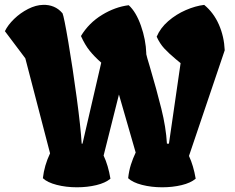

<svg xmlns="http://www.w3.org/2000/svg" viewBox="-54 -777 972 795"><path d="M876.5 -568.8 728.5 -131.3Q747.1 -91.3 756.3 -37.1Q735.4 -19.5 698 -10.5Q660.6 -1.5 617.7 -1.5Q572.8 -1.5 533.9 -11.5Q495.1 -21.5 476.6 -39.1Q480 -69.8 488 -95.2Q496.1 -120.6 507.8 -145.5L438.5 -385.7L375 -132.8Q394 -92.8 403.3 -37.1Q382.3 -19.5 345 -10.5Q307.6 -1.5 264.6 -1.5Q219.7 -1.5 180.9 -11.5Q142.1 -21.5 123.5 -39.1Q129.4 -91.8 153.3 -142.1L52.2 -530.3L50.8 -535.6L-33.7 -647.9Q-21.5 -673.3 4.4 -698.5Q30.3 -723.6 62.5 -740Q94.7 -756.3 124 -756.8Q147.5 -757.8 168.2 -749.3Q189 -740.7 204.1 -722.7H204.6Q210.9 -709 229 -602.3Q247.1 -495.6 263.7 -372.1Q280.3 -248.5 284.2 -182.1H287.6L365.2 -517.6Q336.9 -542.5 317.4 -566.7Q297.9 -590.8 281.2 -627.9Q314 -682.1 368.4 -715.3Q422.9 -748.5 479 -755.4Q509.3 -728 529.5 -670.7Q549.8 -613.3 551.8 -555.2L551.3 -554.2Q552.7 -545.4 566.9 -499Q594.7 -404.8 614 -327.1Q633.3 -249.5 637.2 -182.1H645.5L693.8 -515.6L674.3 -531.7Q644.5 -556.6 626.2 -576.4Q607.9 -596.2 594.7 -625Q609.9 -661.1 642.6 -689.5Q675.3 -717.8 715.1 -735.1Q754.9 -752.4 791.5 -756.8Q830.6 -724.6 852.3 -675.3Q874 -626 876.5 -568.8Z"/></svg>

Font: Fruktur
Style: Regular
Weight: 400
Designer: Viktoriya Grabowska
Foundry: Viktoriya Grabowska
Version: Version 1.004; ttfautohint (v1.4.1)